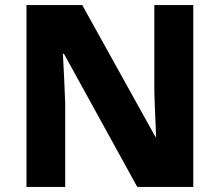

<svg xmlns="http://www.w3.org/2000/svg" viewBox="-20 -800 863 754"><path d="M739 -66V-780H586V-449C587 -391 591 -320 593 -263H590L303 -780H84V-66H236V-396C234 -457 230 -531 227 -589H231L519 -66Z"/></svg>

Font: Noto Sans Malayalam UI ExtraBold
Style: Regular
Weight: 800
Designer: Jelle Bosma - Monotype Design Team
Foundry: Monotype Imaging Inc.
Version: Version 2.104